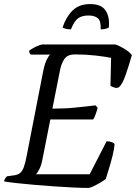

<svg xmlns="http://www.w3.org/2000/svg" viewBox="-29 -922 667 942"><path d="M403 0Q374 0 331 -2Q288 -4 238.5 -7.5Q189 -11 141 -15Q93 -19 53.5 -23.5Q14 -28 -9 -32Q-8 -40 -3.5 -46.5Q1 -53 5 -57L34 -61Q56 -63 68 -72Q80 -81 87.5 -101Q95 -121 102 -158L183 -573Q190 -608 200 -628.5Q210 -649 217 -654H122Q120 -656 117 -660.5Q114 -665 114 -673Q121 -679 134.5 -686.5Q148 -694 161.5 -699Q175 -704 180 -704H537Q560 -696 583 -681.5Q606 -667 618 -652Q603 -599 587 -553Q571 -507 554 -494Q544 -488 530.5 -493Q517 -498 513 -501L516 -638Q489 -644 440.5 -649.5Q392 -655 339 -655Q301 -655 286 -631.5Q271 -608 265 -575L228 -389Q290 -389 338.5 -394Q387 -399 440 -405L450 -393Q444 -371 438.5 -356.5Q433 -342 428 -336H218L178 -134Q173 -109 164 -92Q155 -75 148 -67H411L494 -229Q508 -229 521 -224Q534 -219 533 -213Q531 -189 523 -157Q515 -125 505.5 -94.5Q496 -64 490 -44Q480 -36 463 -26Q446 -16 429.5 -8Q413 0 403 0ZM319 -778Q304 -778 293 -781Q282 -784 278 -787Q295 -839 327 -870.5Q359 -902 414 -902Q468 -902 489 -870.5Q510 -839 505 -787Q501 -784 490 -781Q479 -778 465 -778Q467 -819 451 -832.5Q435 -846 405 -846Q374 -846 354.5 -832.5Q335 -819 319 -778Z"/></svg>

Font: Texturina
Style: Italic
Weight: 400
Italic angle: -11°
Designer: Guillermo Torres Carreño
Foundry: Omnibus-Type
Version: Version 1.002; ttfautohint (v1.8.3)